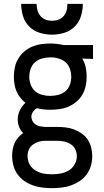

<svg xmlns="http://www.w3.org/2000/svg" viewBox="-20 -764 540 997"><path d="M250 213Q275 213 300.5 210Q326 207 349.5 198.5Q373 190 394 176Q415 162 430 141.5Q445 121 452 96.5Q459 72 459 47Q459 24 453.5 2Q448 -20 435.5 -39Q423 -58 404 -71Q385 -84 364 -92Q343 -100 320 -102.5Q297 -105 275 -105H225Q223 -105 220 -105Q217 -105 215 -105Q214 -105 212.5 -105Q211 -105 210 -105Q198 -106 186.5 -108.5Q175 -111 165 -117.5Q155 -124 149 -135Q143 -146 143 -158Q143 -171 151 -183Q159 -195 171 -202Q188 -198 205.5 -196Q223 -194 241 -194Q265 -194 289.5 -197.5Q314 -201 336 -210.5Q358 -220 377 -236Q396 -252 408 -273Q420 -294 425 -318Q430 -342 430 -366Q430 -391 425 -415Q420 -439 407 -460L463 -458V-530H309L303 -532Q287 -535 272 -536.5Q257 -538 241 -538Q217 -538 193 -534.5Q169 -531 146.5 -521.5Q124 -512 105.5 -496Q87 -480 74.5 -459Q62 -438 57 -414Q52 -390 52 -366Q52 -347 55 -327.5Q58 -308 65.5 -290.5Q73 -273 85 -257.5Q97 -242 112 -230Q94 -214 83 -191Q72 -168 72 -144Q72 -124 79 -105.5Q86 -87 100 -73Q86 -63 74.5 -50Q63 -37 56 -21.5Q49 -6 46 11Q43 28 43 45Q43 70 49.5 95Q56 120 70.5 140.5Q85 161 106 175.5Q127 190 151 198.5Q175 207 200 210Q225 213 250 213ZM250 141Q235 141 220 139.5Q205 138 191 133.5Q177 129 164 121Q151 113 141.5 101.5Q132 90 127.5 75Q123 60 123 45Q123 28 130 12.5Q137 -3 150.5 -13Q164 -23 180.5 -28Q197 -33 214 -33Q217 -33 220 -33Q223 -33 225 -33H275Q293 -33 311.5 -29.5Q330 -26 346 -16Q362 -6 370.5 11Q379 28 379 47Q379 69 367.5 89.5Q356 110 336.5 121.5Q317 133 295 137Q273 141 250 141ZM241 -266Q220 -266 199 -271.5Q178 -277 162.5 -290.5Q147 -304 139.5 -324.5Q132 -345 132 -366Q132 -387 139.5 -407.5Q147 -428 162.5 -441.5Q178 -455 199 -460.5Q220 -466 241 -466H256Q275 -464 293.5 -457Q312 -450 325 -436.5Q338 -423 344 -404Q350 -385 350 -366Q350 -345 343 -324.5Q336 -304 320 -290.5Q304 -277 283 -271.5Q262 -266 241 -266ZM250 -584Q282 -584 313.5 -593.5Q345 -603 368 -626Q391 -649 400.5 -680.5Q410 -712 410 -744H330Q330 -727 326 -710.5Q322 -694 311 -681Q300 -668 283.5 -662Q267 -656 250 -656Q233 -656 217 -662Q201 -668 190 -681Q179 -694 174.5 -710.5Q170 -727 170 -744H90Q90 -712 99.5 -680.5Q109 -649 132 -626Q155 -603 186.5 -593.5Q218 -584 250 -584Z"/></svg>

Font: Iosevka SS09
Style: Regular
Weight: 400
Monospace: yes
Designer: Belleve Invis
Foundry: Belleve Invis
Version: Version 5.2.1; ttfautohint (v1.8.3)